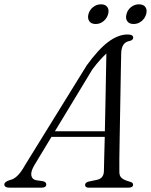

<svg xmlns="http://www.w3.org/2000/svg" viewBox="-48 -868 698 888"><path d="M110 -102.5Q93.5 -74 97 -56Q100.5 -38 119.5 -34.5L150.5 -30Q166 -26.5 166 -15Q166 0 143.5 0H-3Q-28 0 -28 -15Q-28 -27 -3 -35Q34 -42 67 -103L353 -565.5Q406.5 -639.5 452.5 -674Q498.5 -708.5 542 -708.5Q568 -708.5 568 -694Q568 -682 551 -678.5Q513.5 -672 512.5 -620.5Q512 -599 511.2 -556.2Q510.5 -513.5 509.5 -458.5Q508.5 -403.5 507.5 -344.8Q506.5 -286 505.5 -231.5Q504.5 -177 504 -135Q503.5 -93 504 -72.5Q504 -53.5 515.5 -44Q527 -34.5 553 -27.5Q567.5 -24 567.5 -14Q567.5 0 545.5 0H362.5Q345.5 0 345.5 -13Q345.5 -23 361 -28L401.5 -36.5Q431 -43.5 432.5 -74.5Q433 -96 434 -138.5Q435 -181 436.5 -235H190ZM379.5 -547.5 206 -261H437Q438.5 -326 439.8 -395Q441 -464 442.2 -523.8Q443.5 -583.5 444 -620.5Q432 -609.5 415.8 -591.8Q399.5 -574 379.5 -547.5ZM394.5 -757Q374 -757 365 -770Q356 -783 361 -802.5Q366.5 -822.5 382.5 -835.2Q398.5 -848 419.5 -848Q439.5 -848 448.5 -835.2Q457.5 -822.5 452 -802.5Q446.5 -783 430.8 -770Q415 -757 394.5 -757ZM570 -757Q549.5 -757 540.5 -770Q531.5 -783 537 -802.5Q542 -822.5 558 -835.2Q574 -848 594.5 -848Q615.5 -848 624.5 -835.2Q633.5 -822.5 628 -802.5Q622.5 -783 606.5 -770Q590.5 -757 570 -757Z"/></svg>

Font: Fraunces 9pt Light
Style: Italic
Weight: 300
Italic angle: -16°
Version: Version 1.000;[0bf87f6ff]